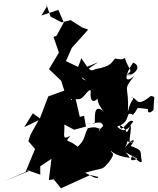

<svg xmlns="http://www.w3.org/2000/svg" viewBox="-68 -907 848 1030"><path d="M316 -369C299 -385 373 -369 352 -376C379 -369 407 -438 419 -420C414 -374 425 -351 453 -375C462 -389 441 -362 491 -307C428 -362 444 -266 440 -244H392C444 -237 474 -269 486 -230C530 -261 455 -218 465 -197C454 -246 511 -177 515 -210C442 -212 461 -234 403 -219C377 -171 396 -146 309 -92C385 -100 377 -129 355 -113C300 -168 273 -135 310 -179C260 -151 281 -184 277 -239L330 -211L393 -228L383 -286L360 -280L331 -407ZM63 0 148 30V-15L208 -55L194 59L220 55L259 103L416 32L459 42C458 65 396 20 388 20C499 -13 473 11 517 -38C561 -98 523 -77 528 -104C519 -101 548 -70 628 -60C616 -89 569 -109 669 -55C603 -25 656 -96 642 -61C646 -77 695 -14 692 -46C681 -95 704 -99 633 -124C668 -167 640 -167 603 -115C639 -186 600 -223 575 -236C580 -175 624 -284 647 -254C610 -218 634 -177 565 -202C647 -180 573 -140 650 -146C607 -128 640 -191 633 -233C609 -205 590 -199 560 -228C642 -253 598 -316 645 -291C686 -334 643 -331 726 -322C719 -291 752 -306 756 -321C755 -385 772 -388 741 -392C657 -325 676 -382 634 -385C664 -374 634 -384 618 -307C626 -456 585 -415 653 -500C595 -450 600 -505 646 -571C691 -556 668 -505 594 -495C622 -497 658 -513 612 -506C649 -536 627 -519 602 -595C591 -595 600 -583 549 -593C528 -570 531 -552 443 -536C415 -521 412 -531 368 -595C352 -535 319 -527 394 -475C357 -487 354 -509 459 -573L372 -538L286 -579L317 -650L405 -748L372 -760L311 -799L263 -787L203 -818L180 -887L183 -871L154 -824L245 -854L274 -786L235 -715L219 -709L248 -625L195 -536L260 -474L277 -421L191 -390L146 -272L108 -299L62 -225L139 -262L96 -185L84 -150L120 -108L69 16L-48 66L87 11Z"/></svg>

Font: Hussar Lance
Style: ExBdObl
Weight: 700
Foundry: Cannot Into Space Fonts, PlusOne Fonts
Version: Version 2.270